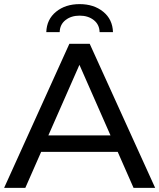

<svg xmlns="http://www.w3.org/2000/svg" viewBox="-21 -913 774 933"><path d="M551 -175H179L102 0H-1L316 -700H415L733 0H628ZM516 -255 365 -598 214 -255ZM366 -893Q435 -893 480.5 -856Q526 -819 528 -757H463Q462 -794 434.5 -815.5Q407 -837 366 -837Q325 -837 297.5 -815.5Q270 -794 269 -757H204Q206 -819 251.5 -856Q297 -893 366 -893Z"/></svg>

Font: Idrija
Style: Regular
Weight: 500
Designer: Julieta Ulanovsky
Foundry: Julieta Ulanovsky
Version: Version 7.200